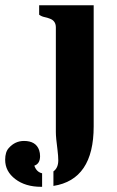

<svg xmlns="http://www.w3.org/2000/svg" viewBox="-114 -511 447 736"><path d="M17.6 124Q25.9 148.4 47.4 153.3V205.1H43.5Q-16.6 205.1 -55.4 175.5Q-94.2 146 -94.2 101.6Q-94.2 71.3 -80.1 56.2Q-56.2 29.3 -22 29.3Q23.9 29.3 36.1 64.9Q39.6 75.7 39.6 87.4Q39.6 116.7 17.6 124ZM90.8 146Q109.4 132.8 109.4 103.5Q109.4 87.9 106.4 63.5Q100.1 16.6 100.1 -4.9V-405.8Q100.1 -431.2 77.1 -439.5Q67.4 -443.4 56.4 -445.6Q45.4 -447.8 36.1 -454.6V-490.7H245.1V-26.4Q245.1 177.7 90.8 201.7Z"/></svg>

Font: Stardos Stencil
Style: Bold
Weight: 700
Designer: vernon adams
Foundry: vernon adams
Version: Version 1.000